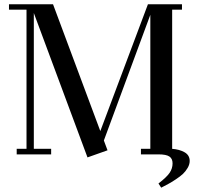

<svg xmlns="http://www.w3.org/2000/svg" viewBox="-20 -722 927 898"><path d="M22 -676.8V-702.1H228L449.2 -108.9L671.9 -702.1H831.1V-676.8H785.2V-25.9Q819.3 -23.4 843.3 -9.8Q867.2 3.9 867.2 30.8Q867.2 46.9 857.7 63.2Q848.1 79.6 835.7 91.3Q823.2 103 802.2 116.9Q781.2 130.9 767.8 137.9Q754.4 145 733.9 155.8L721.2 136.2Q759.8 106.4 773.4 86.2Q787.1 65.9 787.1 42Q787.1 20 772.2 10Q757.3 0 721.2 0H639.2V-25.9H683.1V-652.8L465.8 -64.9L482.9 -19L389.2 14.2L138.2 -661.1V-25.9H219.2V0H58.1V-25.9H104V-676.8Z"/></svg>

Font: Dehuti Alt
Style: Bold
Weight: 700
Version: Version 1.2